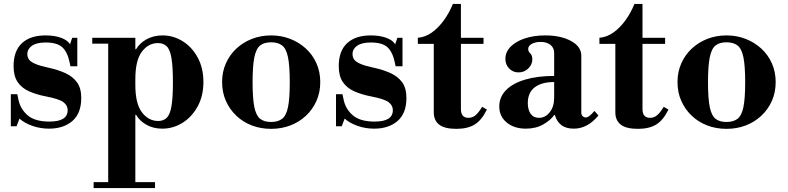

<svg xmlns="http://www.w3.org/2000/svg" viewBox="-20 -642 4008 976"><path d="M229 12Q185 12 145 -2Q105 -16 79 -39L64 0H35V-163H68L74 -134Q84 -87 121 -55.5Q158 -24 231 -24Q278 -24 301 -38.5Q324 -53 324 -82Q324 -106 302.5 -122.5Q281 -139 213 -152Q166 -161 128.5 -177.5Q91 -194 70 -224.5Q49 -255 49 -306Q49 -383 91.5 -422.5Q134 -462 212 -462Q257 -462 290 -450Q323 -438 336 -417L347 -450H373V-305H338L335 -320Q324 -376 297.5 -401Q271 -426 212 -426Q166 -426 142.5 -409.5Q119 -393 119 -367Q119 -352 127 -340Q135 -328 159 -317.5Q183 -307 230 -297Q276 -287 313 -270Q350 -253 371.5 -223.5Q393 -194 393 -144Q393 -66 348 -27Q303 12 229 12Z M805 12Q759 12 724 -8Q689 -28 672 -58H648L668 -210Q668 -115 701.5 -71Q735 -27 784 -27Q811 -27 827.5 -43Q844 -59 851.5 -101.5Q859 -144 859 -223Q859 -304 851.5 -347.5Q844 -391 827 -407Q810 -423 783 -423Q734 -423 701 -379Q668 -335 668 -240L648 -392H672Q689 -422 724.5 -442Q760 -462 806 -462Q861 -462 908.5 -432.5Q956 -403 985 -349.5Q1014 -296 1014 -225Q1014 -154 984.5 -100.5Q955 -47 907.5 -17.5Q860 12 805 12ZM456 314V284H768V314ZM530 299V-434H668V299ZM449 -420V-450H668V-420Z M1358 13Q1306 13 1261 -4Q1216 -21 1182 -53Q1148 -85 1128.5 -128.5Q1109 -172 1109 -225Q1109 -277 1128.5 -320.5Q1148 -364 1182 -395.5Q1216 -427 1261 -444.5Q1306 -462 1358 -462Q1410 -462 1455 -444.5Q1500 -427 1534.5 -395.5Q1569 -364 1588.5 -320.5Q1608 -277 1608 -225Q1608 -172 1588.5 -128.5Q1569 -85 1534.5 -53Q1500 -21 1455 -4Q1410 13 1358 13ZM1358 -22Q1393 -22 1414 -38Q1435 -54 1444 -97.5Q1453 -141 1453 -224Q1453 -307 1444 -351Q1435 -395 1414 -411Q1393 -427 1358 -427Q1323 -427 1302.5 -411Q1282 -395 1273 -351Q1264 -307 1264 -224Q1264 -141 1273 -97.5Q1282 -54 1302.5 -38Q1323 -22 1358 -22Z M1882 12Q1838 12 1798 -2Q1758 -16 1732 -39L1717 0H1688V-163H1721L1727 -134Q1737 -87 1774 -55.5Q1811 -24 1884 -24Q1931 -24 1954 -38.5Q1977 -53 1977 -82Q1977 -106 1955.5 -122.5Q1934 -139 1866 -152Q1819 -161 1781.5 -177.5Q1744 -194 1723 -224.5Q1702 -255 1702 -306Q1702 -383 1744.5 -422.5Q1787 -462 1865 -462Q1910 -462 1943 -450Q1976 -438 1989 -417L2000 -450H2026V-305H1991L1988 -320Q1977 -376 1950.5 -401Q1924 -426 1865 -426Q1819 -426 1795.5 -409.5Q1772 -393 1772 -367Q1772 -352 1780 -340Q1788 -328 1812 -317.5Q1836 -307 1883 -297Q1929 -287 1966 -270Q2003 -253 2024.5 -223.5Q2046 -194 2046 -144Q2046 -66 2001 -27Q1956 12 1882 12Z M2300 13Q2240 13 2212.5 -8.5Q2185 -30 2185 -71V-419H2104V-450Q2142 -453 2175.5 -477Q2209 -501 2236.5 -539Q2264 -577 2282 -622H2323V-450H2438V-419H2323V-88Q2323 -43 2361 -43Q2381 -43 2396.5 -55.5Q2412 -68 2431 -99L2455 -85Q2428 -30 2392 -8.5Q2356 13 2300 13Z M2653 12Q2594 12 2556 -19Q2518 -50 2518 -101Q2518 -149 2552.5 -184Q2587 -219 2650 -237.5Q2713 -256 2797 -256V-373Q2797 -399 2778 -414Q2759 -429 2728 -429Q2702 -429 2683.5 -419Q2665 -409 2665 -393Q2665 -380 2675.5 -370.5Q2686 -361 2686 -340Q2686 -314 2665.5 -294Q2645 -274 2616 -274Q2587 -274 2568 -294Q2549 -314 2549 -343Q2549 -377 2575 -404Q2601 -431 2647 -446.5Q2693 -462 2751 -462Q2831 -462 2883 -433.5Q2935 -405 2935 -359V-68Q2935 -59 2941.5 -52Q2948 -45 2958 -45Q2966 -45 2975.5 -52Q2985 -59 3002 -78L3022 -55Q2967 12 2897 12Q2856 12 2832.5 -7Q2809 -26 2801 -57H2797Q2779 -31 2741.5 -9.5Q2704 12 2653 12ZM2720 -43Q2752 -43 2774.5 -71.5Q2797 -100 2797 -146V-225Q2733 -225 2698 -198Q2663 -171 2663 -118Q2663 -84 2677.5 -63.5Q2692 -43 2720 -43Z M3223 13Q3163 13 3135.5 -8.5Q3108 -30 3108 -71V-419H3027V-450Q3065 -453 3098.5 -477Q3132 -501 3159.5 -539Q3187 -577 3205 -622H3246V-450H3361V-419H3246V-88Q3246 -43 3284 -43Q3304 -43 3319.5 -55.5Q3335 -68 3354 -99L3378 -85Q3351 -30 3315 -8.5Q3279 13 3223 13Z M3673 13Q3621 13 3576 -4Q3531 -21 3497 -53Q3463 -85 3443.5 -128.5Q3424 -172 3424 -225Q3424 -277 3443.5 -320.5Q3463 -364 3497 -395.5Q3531 -427 3576 -444.5Q3621 -462 3673 -462Q3725 -462 3770 -444.5Q3815 -427 3849.5 -395.5Q3884 -364 3903.5 -320.5Q3923 -277 3923 -225Q3923 -172 3903.5 -128.5Q3884 -85 3849.5 -53Q3815 -21 3770 -4Q3725 13 3673 13ZM3673 -22Q3708 -22 3729 -38Q3750 -54 3759 -97.5Q3768 -141 3768 -224Q3768 -307 3759 -351Q3750 -395 3729 -411Q3708 -427 3673 -427Q3638 -427 3617.5 -411Q3597 -395 3588 -351Q3579 -307 3579 -224Q3579 -141 3588 -97.5Q3597 -54 3617.5 -38Q3638 -22 3673 -22Z"/></svg>

Font: Libre Bodoni
Style: Bold
Weight: 700
Designer: Pablo Impallari, Rodrigo Fuenzalida
Foundry: Impallari Type
Version: Version 2.005;gftools[0.9.23]